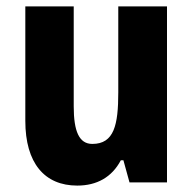

<svg xmlns="http://www.w3.org/2000/svg" viewBox="-20 -569 601 599"><path d="M501 -549H349V-281C349 -179 336 -120 268 -120C227 -120 210 -159 210 -237V-549H59V-192C59 -60 119 10 221 10C282 10 329 -16 357 -69H365L384 0H501Z"/></svg>

Font: Noto Sans Malayalam Condensed ExtraBold
Style: Regular
Weight: 800
Width: 3
Designer: Jelle Bosma - Monotype Design Team
Foundry: Monotype Imaging Inc.
Version: Version 2.104